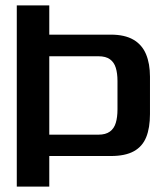

<svg xmlns="http://www.w3.org/2000/svg" viewBox="-20 -695 626 715"><path d="M42.5 0H163.5V-114H392.5Q446.5 -114 478.5 -131.8Q510.5 -149.5 524.5 -184.2Q538.5 -219 538.5 -270V-409.5Q538.5 -458 523.8 -493.2Q509 -528.5 476.8 -547.2Q444.5 -566 392.5 -566H163.5V-675H42.5ZM163.5 -193.5V-485.5H346.5Q374 -485.5 389.5 -474.2Q405 -463 411.2 -442.5Q417.5 -422 417.5 -393.5V-287.5Q417.5 -258.5 411.2 -237.5Q405 -216.5 389.2 -205Q373.5 -193.5 346.5 -193.5Z"/></svg>

Font: Anybody UltraCondensed Thin Medium
Style: Regular
Weight: 500
Version: Version 1.111